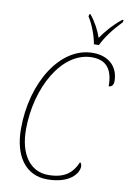

<svg xmlns="http://www.w3.org/2000/svg" viewBox="-101 -992 716 1062"><g transform="rotate(10 257.0 -460.5)"><path d="M366 -771H394C417 -819 453 -867 502 -918L505 -931H497C449 -892 412 -849 386 -810C372 -851 349 -894 319 -931H313L310 -918C337 -875 359 -816 366 -771ZM241 10C365 10 414 -52 414 -93C414 -105 409 -112 404 -115C376 -49 331 -15 242 -15C140 -15 78 -104 78 -241C78 -478 201 -698 369 -698C454 -698 487 -646 487 -556C504 -556 514 -569 514 -589C514 -669 460 -723 370 -723C187 -723 50 -501 50 -241C50 -91 117 10 241 10Z"/></g></svg>

Font: Noto Serif Condensed Thin
Style: Italic
Weight: 100
Width: 3
Italic angle: -12°
Designer: Monotype Design Team
Foundry: Monotype Imaging Inc.
Version: Version 2.013